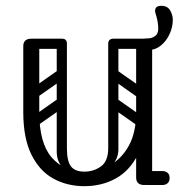

<svg xmlns="http://www.w3.org/2000/svg" viewBox="-20 -636 633 660"><path d="M270 4Q211 4 163.5 -22Q116 -48 88 -104.5Q60 -161 60 -251H115Q115 -144 157.5 -95Q200 -46 270 -46Q316 -46 356.5 -67.5Q397 -89 422.5 -134.5Q448 -180 448 -251H483Q483 -161 454 -104.5Q425 -48 377 -22Q329 4 270 4ZM88 -225Q60 -225 60 -251V-477Q60 -503 88 -503Q115 -503 115 -477V-251Q115 -225 88 -225ZM476 0Q448 0 448 -26V-477Q448 -503 476 -503Q503 -503 503 -477V-26Q503 0 476 0ZM453 -24Q453 -29 456 -34Q459 -39 463 -43Q465 -45 470.5 -46.5Q476 -48 487 -48H538Q550 -48 557 -41Q563 -36 563 -24Q563 -13 557 -7Q550 0 538 0H487Q466 0 462 -7Q455 -11 453 -24ZM193 -503Q210 -503 210 -486V-124Q210 -107 193 -107Q175 -107 175 -123V-485Q175 -503 193 -503ZM270 -46Q302 -46 327 -64Q352 -82 352 -127V-222H387V-124Q387 -94 369 -72.5Q351 -51 321.5 -39Q292 -27 259 -27ZM270 -46 280 -27Q231 -27 203 -52Q175 -77 175 -114V-222H210V-127Q210 -82 224 -64Q238 -46 270 -46ZM492 -486Q492 -468 474 -468H371Q353 -468 353 -486Q353 -503 372 -503H475Q492 -503 492 -486ZM208 -486Q208 -468 190 -468H87Q69 -468 69 -486Q69 -503 88 -503H191Q208 -503 208 -486ZM477 -305Q467 -292 454 -301L360 -367Q346 -376 357 -392Q367 -405 380 -396L474 -330Q479 -326 480.5 -319.5Q482 -313 477 -305ZM477 -207Q467 -194 454 -203L360 -269Q346 -278 357 -294Q367 -307 380 -298L474 -232Q479 -228 480.5 -221.5Q482 -215 477 -207ZM370 -503Q387 -503 387 -486V-154Q387 -137 370 -137Q352 -137 352 -153V-485Q352 -503 370 -503ZM466 -503Q483 -503 483 -486V-154Q483 -137 466 -137Q448 -137 448 -153V-485Q448 -503 466 -503ZM117 -308Q102 -297 93 -311Q89 -316 88.5 -323Q88 -330 96 -336L173 -390Q188 -400 198 -386Q202 -380 201.5 -373.5Q201 -367 194 -362ZM117 -210Q102 -199 93 -213Q89 -218 88.5 -225Q88 -232 96 -238L173 -292Q188 -302 198 -288Q202 -282 201.5 -275.5Q201 -269 194 -264ZM489 -464Q467 -464 459.5 -468.5Q452 -473 452 -483Q452 -504 488 -504Q502 -504 513 -512Q524 -520 524 -537Q524 -558 517 -582Q513 -594 513 -598Q513 -616 534 -616Q556 -616 565 -600Q574 -584 574 -568Q574 -543 563 -519Q552 -495 533 -479.5Q514 -464 489 -464Z"/></svg>

Font: Nsibidi Libre Uzo
Style: Regular
Weight: 400
Designer: Oluwaseun Badejo
Version: Version 1.021